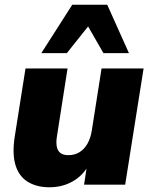

<svg xmlns="http://www.w3.org/2000/svg" viewBox="-20 -782 641 813"><path d="M189 11Q137 11 99.5 -11Q62 -33 46.5 -80Q31 -127 42 -201L88 -492H266L221 -204Q217 -179 220.5 -161Q224 -143 236 -134Q248 -125 270 -125Q296 -125 316.5 -137.5Q337 -150 350.5 -174Q364 -198 369 -231L410 -492H588L510 0H336L349 -86H357Q332 -39 288 -14Q244 11 189 11ZM155 -557 286 -762H434L526 -557H418L353 -670L263 -557Z"/></svg>

Font: Nunito Sans 12pt ExtraLight 12pt Black
Style: Italic
Weight: 900
Italic angle: -9°
Version: Version 3.101;gftools[0.9.27]